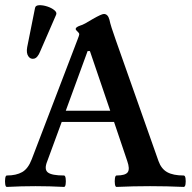

<svg xmlns="http://www.w3.org/2000/svg" viewBox="-22 -733 757 756"><path d="M5 3Q0 3 -1.5 -8Q-3 -19 -1.5 -30.5Q0 -42 5 -42Q42 -42 65.5 -55.5Q89 -69 103 -106L284 -579Q290 -594 290 -598Q290 -603 283 -609Q276 -615 276 -619Q276 -626 293 -632Q301 -634 314 -641Q327 -648 343 -658Q378 -678 387 -678Q403 -678 409 -655Q411 -644 417.5 -623.5Q424 -603 434 -575L602 -99Q613 -68 636.5 -55Q660 -42 701 -42Q707 -42 708.5 -30.5Q710 -19 708.5 -8Q707 3 701 3Q635 0 569 0Q503 0 437 3Q432 3 430.5 -8Q429 -19 430.5 -30.5Q432 -42 437 -42Q472 -42 481 -55Q490 -68 479 -99L427 -253H221L164 -98Q151 -66 166.5 -54Q182 -42 230 -42Q235 -42 236.5 -30.5Q238 -19 236.5 -8Q235 3 230 3Q173 0 118 0Q62 0 5 3ZM237 -297H412L332 -532H323ZM136 -530Q126 -505 112 -502Q98 -499 89.5 -511.5Q81 -524 85 -547L116 -702Q118 -712 132.5 -712.5Q147 -713 164 -707.5Q181 -702 192 -693Q203 -684 199 -675Z"/></svg>

Font: Junicode
Style: Bold
Weight: 700
Designer: Peter S. Baker
Version: Version 2.100; ttfautohint (v1.8.4)